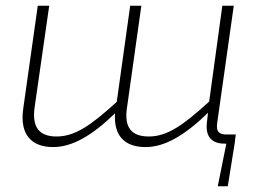

<svg xmlns="http://www.w3.org/2000/svg" viewBox="-20 -502 915 671"><path d="M772 -32C750 -32 734 -38 739 -72L797 -482H757L711 -147C621 -65 565 -25 500 -25C439 -25 413 -57 424 -127L474 -482H435L388 -146C298 -64 242 -25 178 -25C118 -25 91 -56 101 -127L152 -482H112L61 -121C49 -35 87 12 166 12C231 12 301 -27 382 -106C377 -29 414 12 489 12C555 12 625 -28 707 -108L703 -73C697 -21 724 0 764 0H771L741 149H776L800 0L804 -32Z"/></svg>

Font: Exo 2 Extra Light
Style: Italic
Weight: 250
Italic angle: -8°
Designer: Natanael Gama
Version: Version 1.001;PS 001.001;hotconv 1.0.88;makeotf.lib2.5.64775